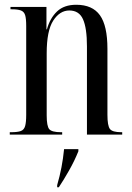

<svg xmlns="http://www.w3.org/2000/svg" viewBox="-20 -565 555 806"><path d="M21 0V-10H27Q54 -10 67.5 -15Q81 -20 85.5 -36Q90 -52 90 -83V-456Q90 -487 85.5 -501.5Q81 -516 68 -521Q55 -526 29 -526H24V-536H175V-442H177Q190 -489 219.5 -517Q249 -545 300 -545Q368 -545 399.5 -501Q431 -457 431 -360V-83Q431 -37 441.5 -23.5Q452 -10 489 -10H493V0H345V-370Q345 -447 328.5 -484Q312 -521 271 -521Q231 -521 203.5 -478.5Q176 -436 176 -341V-81Q176 -35 187 -22.5Q198 -10 236 -10H241V0ZM220 212Q231 174 238 137.5Q245 101 249 61H309V70Q293 110 270 150.5Q247 191 227 221H220Z"/></svg>

Font: Noto Serif Display ExtraCondensed
Style: Regular
Weight: 400
Width: 2
Designer: Monotype Design Team
Foundry: Monotype Imaging Inc.
Version: Version 2.009